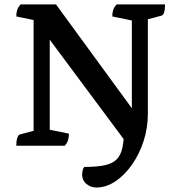

<svg xmlns="http://www.w3.org/2000/svg" viewBox="-20 -661 800 871"><path d="M417 189.7Q391.5 189.7 372.1 173.5Q352.6 157.2 352.6 131Q352.6 124.2 354.6 113.4Q356.5 102.6 361.9 96.3Q419.2 96.3 454.7 88.7Q490.2 81 509.3 61.9Q528.4 42.7 535.6 7.4Q542.8 -27.9 543.9 -83.7L559.7 -4.8L187.7 -505L205.6 -505.5V-42.2L194.9 -74.7L292.7 -54.6Q292.7 -38.9 288.9 -25.9Q285.2 -12.9 273.8 0H53.9Q53.9 -21.9 58.4 -35.4Q62.9 -48.9 69.9 -50.9L148.4 -71.8L132.4 -37.2V-596.1L151.2 -566.3L53.9 -586.4Q53.9 -603.1 57.9 -615.6Q61.9 -628.1 72.8 -641H234L597.4 -143.5L578.1 -135.5V-598.3L587.2 -566.3L489.4 -586.4Q489.4 -603.1 493.4 -615.6Q497.4 -628.1 508.9 -641H728.7Q728.7 -619.1 724.7 -605.6Q720.7 -592.1 712.7 -590.1L634.3 -569.2L650.7 -601.6V-144.2Q650.7 -80 631.2 -20.3Q611.7 39.4 578.1 86.9Q544.5 134.5 502.9 162.1Q461.2 189.7 417 189.7Z"/></svg>

Font: Petrona
Style: Regular
Weight: 400
Designer: Ringo R. Seeber
Foundry: Ringo R. Seeber
Version: Version 2.001; ttfautohint (v1.8.3)